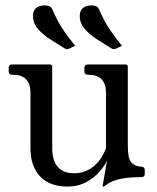

<svg xmlns="http://www.w3.org/2000/svg" viewBox="-20 -678 579 709"><path d="M228.8 11Q199 11 174 2.5Q149 -6 130.9 -23.6Q112.8 -41.2 102.6 -68Q92.5 -94.8 92.5 -130.2V-334Q92.5 -369 76 -385.5Q59.5 -402 27.5 -402H25Q12 -402 12 -415V-427Q12 -440 25 -440H164.2Q172.8 -440 172.8 -431.5V-129Q172.8 -104.5 180.2 -83.8Q187.8 -63 205.8 -50.6Q223.8 -38.2 254.5 -38.2Q281.8 -38.2 304.9 -50Q328 -61.8 344.8 -82.9Q361.5 -104 371.5 -131.2V-333.2Q371.5 -368.2 355.4 -385.1Q339.2 -402 307.2 -402H304.8Q291.5 -402 291.5 -415V-427Q291.5 -440 306.2 -440H443.2Q452 -440 452 -431.5V-142Q452 -117.5 455 -100.6Q458 -83.8 469 -74Q480 -64.2 504 -62Q514.5 -61 514.5 -50V-35.2Q514.5 -24 501.8 -24Q476.8 -24 452.4 -21.6Q428 -19.2 406.6 -12.5Q385.2 -5.8 369 7Q364.8 11 362 11H360.8Q358.8 11 358.8 9.8Q358.8 8.5 361.4 -6.2Q364 -21 367.9 -42.6Q371.8 -64.2 375.2 -85.5Q366.2 -65.2 346.4 -42.9Q326.5 -20.5 297 -4.8Q267.5 11 228.8 11ZM430.2 -509 414.5 -501.2Q405.8 -496.8 401.8 -496.8Q399.2 -496 396.5 -497.2Q393.8 -498.5 391.2 -499.5Q366.5 -514.5 339.4 -531.9Q312.2 -549.2 293.4 -570.6Q274.5 -592 274.5 -619Q274.5 -637.5 285.4 -647.8Q296.2 -658 318.2 -658Q326.5 -658 333.5 -655.6Q340.5 -653.2 344.5 -646Q355.8 -621 365.5 -602.2Q375.2 -583.5 389.9 -562.4Q404.5 -541.2 430.2 -509ZM257.5 -509 241.8 -501.2Q233 -496.8 229 -496.8Q226.5 -496 223.8 -497.2Q221 -498.5 218.5 -499.5Q193.8 -514.5 166.6 -531.9Q139.5 -549.2 120.6 -570.6Q101.8 -592 101.8 -619Q101.8 -637.5 112.6 -647.8Q123.5 -658 145.5 -658Q153.8 -658 160.8 -655.6Q167.8 -653.2 171.8 -646Q183 -621 192.8 -602.2Q202.5 -583.5 217.1 -562.4Q231.8 -541.2 257.5 -509Z"/></svg>

Font: Young Serif Light
Style: Regular
Weight: 300
Designer: Bastien Sozeau
Foundry: NBR — Bastien Sozeau
Version: Version 5.001